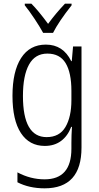

<svg xmlns="http://www.w3.org/2000/svg" viewBox="-20 -785 537 1046"><path d="M368 -452H371L378 -532H424V19Q424 241 223 241Q139 241 75 208V154Q146 192 223 192Q369 192 369 25V-6Q369 -48 372 -94H368Q349 -44 312.5 -17Q276 10 224 10Q140 10 94 -60Q48 -130 48 -263Q48 -396 95 -469Q142 -542 230 -542Q324 -542 368 -452ZM105 -262Q105 -38 234 -38Q304 -38 336.5 -93Q369 -148 369 -240V-290Q369 -389 337.5 -441Q306 -493 238 -493Q171 -493 138 -433Q105 -373 105 -262ZM370 -756Q299 -666 269 -606H215Q197 -639 168.5 -682Q140 -725 115 -756V-765H151Q189 -727 242 -655Q281 -709 334 -765H370Z"/></svg>

Font: Noto Sans Display Light Narrow
Style: Regular
Weight: 300
Width: 4
Designer: Monotype Design team
Foundry: Monotype Imaging Inc.
Version: Version 1.000